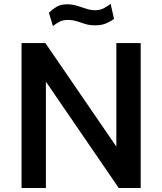

<svg xmlns="http://www.w3.org/2000/svg" viewBox="-20 -938 810 958"><path d="M560.5 -723H682V0H572.5L209 -530.5V0H87.5V-723H206.5L560.5 -206.5ZM549 -843.5Q534.5 -832.5 511 -822Q487.5 -811.5 455 -811.5Q427.5 -811.5 405.8 -818.2Q384 -825 363.5 -831.8Q343 -838.5 319 -838.5Q294 -838.5 278 -830.2Q262 -822 244 -808L224 -874.5Q241.5 -891.5 262.2 -904Q283 -916.5 314.5 -916.5Q341 -916.5 364.5 -909.2Q388 -902 410.2 -894.5Q432.5 -887 455 -887Q479.5 -887 498 -897Q516.5 -907 532 -918.5Z"/></svg>

Font: Public Sans SemiBold
Style: Regular
Weight: 600
Designer: The Public Sans Project Authors: Dan O. Williams and USWDS (Libre Franklin designed by Pablo Impallari and Rodrigo Fuenz
Version: Version 1.007